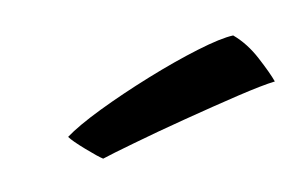

<svg xmlns="http://www.w3.org/2000/svg" viewBox="-28 -765 366 232"><g transform="rotate(5 155.0 -649.0)"><path d="M247 -730.5Q265 -722 280.2 -705.5Q295.5 -689 302 -679.5Q288 -674 259.2 -658.5Q230.5 -643 197.8 -624.5Q165 -606 138.8 -590.2Q112.5 -574.5 103.5 -568.5Q97 -570.5 80.8 -578.5Q64.5 -586.5 59 -591Q70.5 -605.5 95.2 -627Q120 -648.5 149.8 -670.8Q179.5 -693 206 -709.5Q232.5 -726 247 -730.5Z"/></g></svg>

Font: Grandstander Light
Style: Regular
Weight: 300
Designer: Tyler Finck
Foundry: Etcetera Type Co
Version: Version 1.200; ttfautohint (v1.8.3)